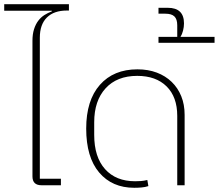

<svg xmlns="http://www.w3.org/2000/svg" viewBox="-22 -879 1038 911"><path d="M175 0Q132 0 132 -42V-685Q132 -717 139.5 -740.5Q147 -764 159.5 -780.5Q172 -797 188.5 -807.5Q205 -818 224 -825V-828H-2V-859H305V-829H295Q234 -829 200.5 -796Q167 -763 167 -700V-31H267V0Z M615 12Q510 12 448.5 -60.5Q387 -133 387 -269Q387 -403 452 -476.5Q517 -550 630 -550Q681 -550 722 -534.5Q763 -519 792.5 -490.5Q822 -462 838 -422.5Q854 -383 854 -334V0H819V-329Q819 -419 768.5 -469Q718 -519 629 -519Q533 -519 479 -460Q425 -401 425 -299V-239Q425 -134 476.5 -76.5Q528 -19 619 -19Q633 -19 647 -20Q661 -21 677 -25L682 4Q667 9 649.5 10.5Q632 12 615 12Z M730 -704H819V-759Q819 -788 805.5 -801Q792 -814 763 -814H730V-842H774Q851 -842 851 -768Q851 -751 846.5 -733.5Q842 -716 835 -706V-704H996V-676H730Z"/></svg>

Font: IBM Plex Sans Thai ExtLt
Style: Regular
Weight: 200
Designer: Mike Abbink, Paul van der Laan, Pieter van Rosmalen, Ben Mitchell, Mark Frömberg
Foundry: Bold Monday
Version: Version 1.2